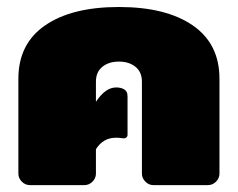

<svg xmlns="http://www.w3.org/2000/svg" viewBox="-20 -537 690 557"><path d="M33.3 -33.3V-308.3Q33.3 -410 110.8 -463.3Q188.3 -516.7 325 -516.7Q461.7 -516.7 539.2 -463.3Q616.7 -410 616.7 -308.3V-33.3Q616.7 -20 606.7 -10Q596.7 0 583.3 0H425Q411.7 0 401.7 -10Q391.7 -20 391.7 -33.3V-300Q391.7 -328.3 372.9 -343.3Q354.2 -358.3 325 -358.3Q295.8 -358.3 277.1 -343.3Q258.3 -328.3 258.3 -300V-241.7Q285.8 -283.3 316.7 -283.3Q329.2 -283.3 337.5 -279.2Q350 -273.3 350 -258.3V-145.8Q350 -140.8 346.2 -137.9Q342.5 -135 337.5 -135.8Q327.5 -137.5 316.7 -137.5Q279.2 -137.5 258.3 -104.2V-33.3Q258.3 -20 248.3 -10Q238.3 0 225 0H66.7Q53.3 0 43.3 -10Q33.3 -20 33.3 -33.3Z"/></svg>

Font: BoonTook Mon
Style: Regular
Weight: 400
Designer: Sungsit Sawaiwan
Foundry: FontUni
Version: Version 3.0